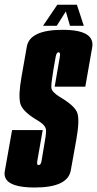

<svg xmlns="http://www.w3.org/2000/svg" viewBox="-51 -810 422 834"><path d="M99.5 4.5Q-8 4.5 -27 -36.5Q-33.5 -50 -30 -67.5Q-17.5 -140 1.5 -245H134.5Q114 -129.5 111 -111Q108.5 -97 113.5 -93.5Q114.5 -93 117 -93Q126.5 -93 129.5 -111.2Q132.5 -129.5 139.5 -171Q149.5 -223.5 149 -243.8Q148.5 -264 118 -283.5Q46.5 -324.5 37.2 -360.2Q28 -396 42.5 -476.5Q52.5 -534.5 65.5 -607.5Q78.5 -680.5 221.5 -680.5Q325.5 -680.5 345.5 -639Q353 -624.5 349.5 -604.5Q336 -528.5 319.5 -433.5H186.5Q206 -545 209 -564Q211.5 -579 206.5 -582Q205 -583 203.5 -583Q194.5 -583 191 -564Q187.5 -545 181 -507.5Q171 -447.5 172 -429.5Q173 -411.5 207 -390Q274.5 -350.5 285 -319Q295.5 -287.5 280.5 -203.5Q269.5 -144.5 256.5 -70Q243.5 4.5 99.5 4.5ZM136 -698 198 -789.5H283L313 -698H253L235 -760.5L195.5 -698Z"/></svg>

Font: Anybody UltraCondensed Regular
Style: Bold Italic
Weight: 700
Width: 1
Italic angle: -10°
Designer: Tyler Finck
Foundry: Etcetera Type Company
Version: Version 1.010; ttfautohint (v1.8.3) -l 8 -r 50 -G 200 -x 14 